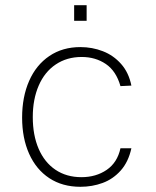

<svg xmlns="http://www.w3.org/2000/svg" viewBox="-20 -708 600 738"><path d="M485 -379 443 -377Q426.5 -435 386.8 -462Q347 -489 294 -489Q237 -489 194.2 -460.2Q151.5 -431.5 128.8 -379Q106 -326.5 106 -258Q106 -188.5 128.5 -136.2Q151 -84 193.2 -55.5Q235.5 -27 293 -27Q349 -27 390 -55Q431 -83 443 -138H485Q473.5 -85.5 444 -52.5Q414.5 -19.5 374.5 -4.8Q334.5 10 289 10Q220 10 169.5 -23.2Q119 -56.5 92 -116.8Q65 -177 65 -256Q65 -335.5 92 -397Q119 -458.5 169.8 -492.8Q220.5 -527 289 -527Q334.5 -527 375.2 -511.2Q416 -495.5 445.5 -462.2Q475 -429 485 -379ZM265 -688H313V-628H265Z"/></svg>

Font: Public Sans VF
Style: Regular
Weight: 400
Designer: Pablo Impallari, Rodrigo Fuenzalida (Modified by Dan O. Williams and USWDS)
Version: Version 1.003